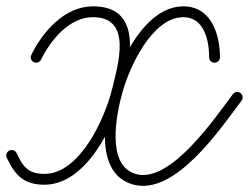

<svg xmlns="http://www.w3.org/2000/svg" viewBox="-37 -579 803 620"><path d="M72.1 -378.3C80.8 -374 91.2 -377.6 95.5 -386.3C126 -448.6 185.9 -522.8 261.8 -523.5C391.9 -524.8 344.3 -370.7 324.6 -290.2C324.6 -290.2 324.6 -290.2 324.6 -290.2C324.6 -290.2 324.6 -290.2 324.6 -290.2C302.6 -199.9 222.2 -17.5 106.4 -17.5C53.8 -17.5 36.9 -41 16.7 -84.4C12.6 -93.2 2.2 -96.9 -6.6 -92.9C-15.4 -88.8 -19.1 -78.4 -15.1 -69.6C11 -13.8 39.8 17.5 106.4 17.5C242 17.5 332.1 -173.3 358.6 -281.8C358.6 -281.8 358.6 -281.8 358.6 -281.8C358.6 -281.8 358.6 -281.8 358.6 -281.8C384.6 -387.9 424.9 -560.1 261.4 -558.5C171.2 -557.6 100.8 -476.8 64.1 -401.7C59.8 -393 63.4 -382.5 72.1 -378.3ZM673.3 -394C673.3 -394 673.3 -394 673.3 -394C673.3 -468.7 644.8 -558.5 555.2 -558.5C433.4 -558.5 351.4 -386.6 324.7 -290.7C299.7 -200.6 267.8 -17.9 392.9 16.9C528.4 54.5 675 -163.7 743 -253.9C748.8 -261.7 747.3 -272.6 739.5 -278.5C731.8 -284.3 720.8 -282.7 715 -275C659.3 -201.1 514.1 14.2 402.3 -16.9C303.1 -44.4 339.9 -214.5 358.5 -281.3C380.1 -359.2 453 -523.5 555.2 -523.5C622.7 -523.5 638.3 -447.8 638.3 -394C638.3 -384.3 646.1 -376.5 655.8 -376.5C665.5 -376.5 673.3 -384.3 673.3 -394Z"/></svg>

Font: FRB American Cursive Guidelines
Style: Italic
Weight: 400
Italic angle: -25°
Version: Version 2.0;Modular Font Editor K font №1